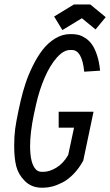

<svg xmlns="http://www.w3.org/2000/svg" viewBox="-20 -853 507 885"><path d="M396 -832.5 467.3 -773.9 420.4 -717.3 357.4 -769 267.6 -714.4 229.5 -776.9 320.8 -832.5ZM368.2 -522.5Q358.4 -622.6 311 -622.6H303.2Q272.9 -622.6 241.7 -587.2Q210.4 -551.8 186 -495.4Q161.6 -439 146.5 -372.6L136.2 -325.7Q118.7 -241.2 118.7 -180.2Q118.7 -99.6 145.5 -71.8Q156.2 -61 172.4 -61H180.2Q208 -61 240 -80.3Q272 -99.6 294.4 -138.7L321.3 -264.6H250.5V-337.9H411.1L363.8 -112.8Q344.2 -76.7 318.8 -50.8Q293.5 -24.9 268.1 -12Q242.7 1 221.2 6.6Q199.7 12.2 180.2 12.2H172.4Q124.5 12.2 93.3 -20Q64.5 -49.3 54.9 -86.7Q45.4 -124 45.4 -180.2Q45.4 -224.6 49.8 -257.8Q54.2 -291 64.9 -341.3L75.2 -388.2Q84.5 -428.7 97.7 -468.5Q110.8 -508.3 131.6 -550.3Q152.3 -592.3 176.8 -623.8Q201.2 -655.3 234.1 -675.5Q267.1 -695.8 303.2 -695.8H311Q328.1 -695.8 343.5 -691.7Q358.9 -687.5 375.5 -676.3Q392.1 -665 404.8 -646.7Q417.5 -628.4 427.5 -597.9Q437.5 -567.4 441.4 -527.3Z"/></svg>

Font: Anka/Coder Narrow
Style: Italic
Weight: 400
Width: 3
Italic angle: -12°
Monospace: yes
Version: Version 001.100